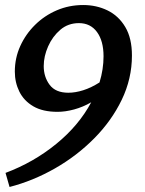

<svg xmlns="http://www.w3.org/2000/svg" viewBox="-20 -530 577 764"><path d="M311 -510Q364 -510 408 -488.5Q452 -467 478.5 -422.5Q505 -378 505 -309Q505 -217 464.5 -133Q424 -49 354.5 21Q285 91 198 140.5Q111 190 18 214L2 158Q114 116 204 42.5Q294 -31 343 -123Q310 -104 275 -94.5Q240 -85 209 -85Q150 -85 112.5 -107Q75 -129 57 -165.5Q39 -202 39 -245Q39 -299 60.5 -346.5Q82 -394 119.5 -431Q157 -468 206 -489Q255 -510 311 -510ZM154 -267Q154 -224 177.5 -192.5Q201 -161 252 -161Q280 -161 311.5 -171Q343 -181 376 -202Q392 -254 392 -306Q392 -367 366 -402.5Q340 -438 294 -438Q251 -438 220 -411.5Q189 -385 171.5 -345.5Q154 -306 154 -267Z"/></svg>

Font: Rosario SemiBold
Style: Italic
Weight: 600
Italic angle: -8.05°
Designer: Hector Gatti
Foundry: Omnibus Type
Version: Version 1.101; ttfautohint (v1.8.1.43-b0c9)